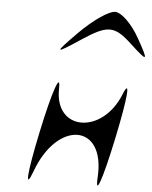

<svg xmlns="http://www.w3.org/2000/svg" viewBox="-68 -1255 954 1205"><g transform="rotate(5 409.0 -652.5)"><path d="M201 -406C145 -141 137 -29 185 -159C307 -494 609 -494 589 -159C581 -29 621 -141 677 -406C733 -671 744 -799 699 -688C593 -423 293 -423 299 -688C302 -799 257 -671 201 -406ZM385 -1046C246 -905 250 -901 414 -1010C568 -1112 612 -1112 722 -1010C840 -901 844 -905 765 -1046C716 -1134 648 -1200 608 -1200C568 -1200 472 -1134 385 -1046Z"/></g></svg>

Font: Venom Sans
Style: Obl
Weight: 400
Version: Version 1.001